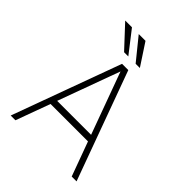

<svg xmlns="http://www.w3.org/2000/svg" viewBox="-255 -1067 1204 1204"><g transform="rotate(45 347.0 -464.5)"><path d="M55 0 319.5 -723H375L639 0H596L512.5 -228H180.5L97 0ZM196 -271H497L346.5 -682.5ZM277 -783.5 141.5 -929H201.5L314.5 -783.5ZM379.5 -783.5 261.5 -929H321.5L417 -783.5Z"/></g></svg>

Font: Public Sans Thin Thin
Style: Regular
Weight: 250
Version: Version 2.001